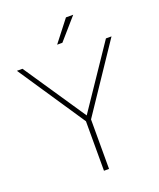

<svg xmlns="http://www.w3.org/2000/svg" viewBox="-158 -971 886 1068"><g transform="rotate(-20 285.0 -437.0)"><path d="M300 -293V0H270V-293L5 -688H38L285 -322L532 -688H565ZM363 -874H406L296 -748Q296 -748 293 -748Q290 -748 285 -748Q280 -748 275.5 -748Q271 -748 268 -748Q265 -748 265 -748Z"/></g></svg>

Font: Roundo Variable
Style: Regular
Weight: 200
Designer: Shiva Nallaperumal
Foundry: Indian Type Foundry
Version: Version 2.000